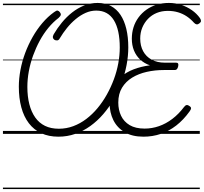

<svg xmlns="http://www.w3.org/2000/svg" viewBox="-20 -910 1386 1305"><path d="M377 19Q311 19 260.5 -4.5Q210 -28 176 -72.5Q142 -117 125 -180Q108 -243 108 -321Q108 -376 119 -434.5Q130 -493 151 -549.5Q172 -606 201.5 -658Q231 -710 268 -753.5Q305 -797 347 -827Q364 -840 372 -838Q380 -836 387 -827Q395 -817 393 -808.5Q391 -800 378 -788Q341 -760 308.5 -720.5Q276 -681 250 -633Q224 -585 205 -532.5Q186 -480 176 -426Q166 -372 166 -319Q166 -254 179.5 -201.5Q193 -149 219.5 -111.5Q246 -74 286 -54.5Q326 -35 380 -35Q431 -35 478 -52.5Q525 -70 566.5 -101.5Q608 -133 643 -175Q678 -217 706 -267Q734 -317 754 -371Q774 -425 784 -480Q794 -535 794 -587Q794 -647 784 -693.5Q774 -740 754 -772.5Q734 -805 704 -821.5Q674 -838 634 -838Q597 -838 562 -822.5Q527 -807 494.5 -780Q462 -753 435 -719.5Q408 -686 386 -649Q380 -637 369.5 -635.5Q359 -634 349 -640Q341 -646 339.5 -655Q338 -664 345 -677Q369 -718 400.5 -756.5Q432 -795 470 -825Q508 -855 551.5 -872.5Q595 -890 644 -890Q695 -890 734 -869Q773 -848 799 -809Q825 -770 838.5 -714Q852 -658 852 -588Q852 -530 840.5 -469Q829 -408 807 -348.5Q785 -289 753.5 -235Q722 -181 682 -134.5Q642 -88 594 -53.5Q546 -19 491.5 0Q437 19 377 19ZM955 19Q878 19 827 -11.5Q776 -42 750.5 -93.5Q725 -145 725 -208Q725 -267 745.5 -312Q766 -357 802.5 -388.5Q839 -420 889 -439Q939 -458 999 -466Q961 -479 933 -505Q905 -531 890.5 -567Q876 -603 876 -647Q876 -688 887.5 -724.5Q899 -761 921.5 -791.5Q944 -822 975 -844Q1006 -866 1044.5 -878Q1083 -890 1128 -890Q1172 -890 1211.5 -877Q1251 -864 1284 -841Q1317 -818 1339 -787Q1346 -776 1346 -767.5Q1346 -759 1335 -751Q1325 -743 1316 -744.5Q1307 -746 1298 -756Q1276 -781 1249 -799Q1222 -817 1190 -826.5Q1158 -836 1121 -836Q1079 -836 1045 -822Q1011 -808 986 -782Q961 -756 947 -722Q933 -688 933 -648Q933 -599 953 -562Q973 -525 1010.5 -504.5Q1048 -484 1101 -484H1177Q1187 -484 1190.5 -478Q1194 -472 1191 -459Q1188 -446 1182.5 -440Q1177 -434 1168 -434H1093Q1033 -434 977.5 -421.5Q922 -409 878.5 -382.5Q835 -356 809.5 -314Q784 -272 784 -213Q784 -163 803 -123Q822 -83 861.5 -59.5Q901 -36 963 -36Q1013 -36 1060.5 -52.5Q1108 -69 1151.5 -102Q1195 -135 1231 -183Q1240 -195 1249 -196Q1258 -197 1268 -189Q1279 -182 1278.5 -173.5Q1278 -165 1268 -152Q1227 -95 1178 -57Q1129 -19 1073 0Q1017 19 955 19ZM0 365H1338V375H0ZM0 -20H1338V0H0ZM0 -505H1338V-500H0ZM0 -885H1338V-875H0Z"/></svg>

Font: Playwrite AT Guides
Style: Italic
Weight: 400
Italic angle: -13.0072°
Designer: Veronika Burian, José Scaglione
Foundry: TypeTogether
Version: Version 1.002